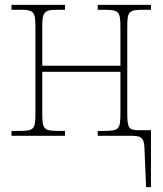

<svg xmlns="http://www.w3.org/2000/svg" viewBox="-20 -556 667 786"><path d="M572 67 578 210H598V-23H550C507 -23 501 -30 501 -95V-441C501 -511 505 -516 573 -516H598V-536H380V-516H400C468 -516 473 -511 473 -441V-287H153V-441C153 -504 157 -516 215 -516H246V-536H27V-516H66C121 -516 125 -504 125 -441V-95C125 -24 120 -20 52 -20H27V0H246V-20H226C159 -20 153 -24 153 -95V-262H473V-95C473 -25 468 -20 400 -20H380V0H521C566 0 571 14 572 67Z"/></svg>

Font: Noto Serif SemiCondensed Thin
Style: Regular
Weight: 100
Width: 4
Designer: Monotype Design Team
Foundry: Monotype Imaging Inc.
Version: Version 2.015